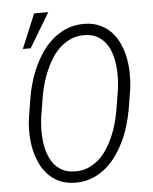

<svg xmlns="http://www.w3.org/2000/svg" viewBox="-55 -836 708 891"><g transform="rotate(-5 298.5 -390.5)"><path d="M536.1 -308.6Q529.8 -272.5 518.6 -234.4Q507.3 -196.3 490.2 -160.6Q473.1 -125 450.4 -93.5Q427.7 -62 398.4 -38.6Q369.1 -15.1 333.3 -2Q297.4 11.2 254.9 9.8Q214.4 8.8 183.6 -6.1Q152.8 -21 130.9 -45.2Q108.9 -69.3 95 -101.1Q81.1 -132.8 74.2 -167.7Q67.4 -202.6 66.9 -238.8Q66.4 -274.9 71.3 -308.1L86.4 -401.9Q92.3 -438 103.8 -475.8Q115.2 -513.7 132.3 -549.6Q149.4 -585.4 172.4 -616.9Q195.3 -648.4 224.6 -671.9Q253.9 -695.3 289.8 -708.5Q325.7 -721.7 368.2 -720.7Q409.2 -719.7 439.9 -704.8Q470.7 -689.9 492.7 -665.5Q514.6 -641.1 528.3 -609.4Q542 -577.6 548.6 -542.5Q555.2 -507.3 555.4 -471.2Q555.7 -435.1 551.3 -401.9ZM494.1 -403.8Q497.6 -428.7 498.5 -457.8Q499.5 -486.8 496.1 -515.9Q492.7 -544.9 484.1 -572Q475.6 -599.1 460 -620.1Q444.3 -641.1 420.9 -654.3Q397.5 -667.5 364.3 -668.5Q329.6 -669.4 301.5 -658Q273.4 -646.5 250.5 -626.5Q227.5 -606.4 210 -579.6Q192.4 -552.7 179.4 -522.7Q166.5 -492.7 157.7 -461.9Q148.9 -431.2 144 -402.8L128.4 -307.6Q125 -282.7 124 -253.7Q123 -224.6 126.5 -195.6Q129.9 -166.5 138.7 -139.2Q147.5 -111.8 163.1 -90.8Q178.7 -69.8 202.1 -56.6Q225.6 -43.5 258.8 -42.5Q293.5 -41 321.8 -52.5Q350.1 -64 373 -84Q396 -104 413.3 -130.9Q430.7 -157.7 443.6 -187.5Q456.5 -217.3 465.1 -248.5Q473.6 -279.8 478.5 -308.1ZM137.7 -789.6H203.6L107.4 -629.4H70.8Z"/></g></svg>

Font: Roboto Mono Light
Style: Italic
Weight: 300
Designer: Google
Version: Version 2.000985; 2015; ttfautohint (v1.3)